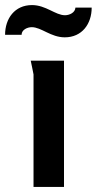

<svg xmlns="http://www.w3.org/2000/svg" viewBox="-67 -736 381 756"><path d="M294 -706H230C229 -686 206 -676 189 -676C151 -676 114 -716 59 -716C-9 -716 -47 -663 -47 -599H18C18 -619 41 -629 58 -629C96 -629 133 -589 188 -589C256 -589 294 -642 294 -706ZM65 -443V0H185V-497H54C55 -492 65 -445 65 -443Z"/></svg>

Font: Rosario
Style: Bold
Weight: 700
Designer: Hector Gatti
Foundry: Omnibus Type
Version: Version 1.100